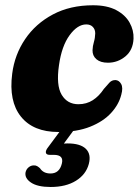

<svg xmlns="http://www.w3.org/2000/svg" viewBox="-20 -500 546 747"><path d="M315.5 -405Q281.5 -405 250.8 -363Q220 -321 209.5 -246.5Q198 -168 220 -131.2Q242 -94.5 285 -94.5Q316.5 -94.5 341 -110.2Q365.5 -126 384 -154Q397 -169 406 -178.8Q415 -188.5 429 -188.5Q443 -188 451.2 -173.5Q459.5 -159 452 -132Q442.5 -93.5 412.2 -60.5Q382 -27.5 330.8 -7Q279.5 13.5 207 13.5Q109.5 13.5 61.5 -46.2Q13.5 -106 27.5 -213.5Q37 -287.5 77.8 -347.8Q118.5 -408 185.8 -443.8Q253 -479.5 342 -479.5Q396.5 -479.5 432 -460.8Q467.5 -442 484.2 -412Q501 -382 499.5 -349.5Q497.5 -305 467.8 -280.5Q438 -256 400 -256Q371 -256 355.2 -269.5Q339.5 -283 340 -304.5Q340.5 -320.5 345.2 -336.2Q350 -352 350.5 -370Q350.5 -385.5 341.2 -395.2Q332 -405 315.5 -405ZM227 -8H277.5L228.5 58.5Q235.5 58 243 58Q292.5 58 314 79Q335.5 100 325.5 138Q314.5 179 275.5 203.2Q236.5 227.5 177 227.5Q126 227.5 100.5 210.2Q75 193 79.5 170Q82.5 158 91.5 150.8Q100.5 143.5 111 143.5Q119 143 124.8 146.5Q130.5 150 135.5 154.5Q148.5 175 176.5 175Q211 175 220.5 137Q229.5 102.5 189.5 102.5H174Q160 102.5 158.5 94Q157 85.5 167 73Z"/></svg>

Font: Fraunces 9pt S050
Style: Bold Italic
Weight: 700
Italic angle: -16°
Version: Version 1.000; ttfautohint (v1.8.3)